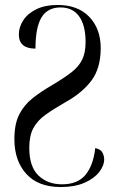

<svg xmlns="http://www.w3.org/2000/svg" viewBox="-20 -744 477 774"><path d="M225 10Q134 10 86 -43Q38 -96 38 -183Q38 -245 58 -283.5Q78 -322 112.5 -349Q147 -376 192 -402Q239 -430 268 -452.5Q297 -475 311 -503Q325 -531 325 -575Q325 -642 299 -678Q273 -714 224 -714Q172 -714 147.5 -674Q123 -634 123 -548Q56 -548 56 -605Q56 -635 74 -662.5Q92 -690 127 -707Q162 -724 212 -724Q294 -724 340 -676Q386 -628 386 -550Q386 -469 348.5 -419Q311 -369 242 -331Q195 -304 163 -281Q131 -258 114.5 -227.5Q98 -197 98 -148Q98 -72 135 -36.5Q172 -1 230 -1Q293 -1 324.5 -39Q356 -77 364 -147Q387 -142 393.5 -128Q400 -114 400 -102Q400 -76 379.5 -50Q359 -24 320 -7Q281 10 225 10Z"/></svg>

Font: Noto Serif Display ExtraCondensed
Style: Regular
Weight: 400
Width: 2
Designer: Monotype Design Team
Foundry: Monotype Imaging Inc.
Version: Version 2.009